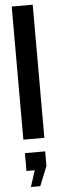

<svg xmlns="http://www.w3.org/2000/svg" viewBox="-63 -738 320 1020"><g transform="rotate(-5 96.5 -228.0)"><path d="M41 0V-710H153V0ZM59 254 87 167H43V72H151V150L109 254Z"/></g></svg>

Font: Special Gothic Condensed Medium
Style: Regular
Weight: 500
Width: 3
Designer: Alistair McCready
Foundry: Monolith
Version: Version 1.000; ttfautohint (v1.8.4.7-5d5b)